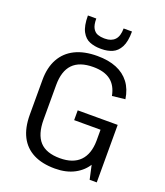

<svg xmlns="http://www.w3.org/2000/svg" viewBox="-164 -1025 982 1142"><g transform="rotate(20 327.0 -453.5)"><path d="M319 8Q238 8 182.5 -20.5Q127 -49 98.5 -104.5Q70 -160 70 -243V-462Q70 -541 100.5 -596Q131 -651 188.5 -679.5Q246 -708 329 -708Q400 -708 451 -687Q502 -666 533 -625Q564 -584 573 -523L491 -514Q479 -577 439 -607.5Q399 -638 329 -638Q242 -638 199.5 -594Q157 -550 157 -461V-243Q157 -150 198 -105Q239 -60 326 -60Q409 -60 452 -104Q495 -148 496 -232L551 -212Q551 -145 522.5 -96Q494 -47 442 -19.5Q390 8 319 8ZM496 -186V-344L523 -302H329V-364H582V0H537ZM328 -755Q293 -755 262 -767Q231 -779 212 -814Q193 -849 193 -915H246Q246 -874 258 -853.5Q270 -833 289 -826.5Q308 -820 328 -820H335Q375 -820 397 -843Q419 -866 419 -915H472Q472 -851 453.5 -816Q435 -781 404.5 -768Q374 -755 338 -755Z"/></g></svg>

Font: Pathway Extreme
Style: Regular
Weight: 400
Designer: Eduardo Rodriguez Tunni
Foundry: Eduardo Rodriguez Tunni
Version: Version 1.001;gftools[0.9.26]